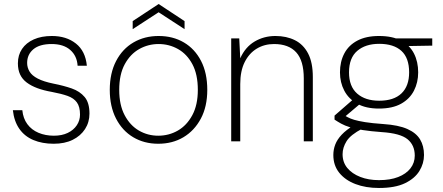

<svg xmlns="http://www.w3.org/2000/svg" viewBox="-20 -703 2205 955"><path d="M247 12Q190 12 146 -6.5Q102 -25 76 -62.5Q50 -100 44 -155H91Q95 -114 116 -85.5Q137 -57 171.5 -42.5Q206 -28 248 -28Q288 -28 317 -42Q346 -56 362 -80Q378 -104 378 -133Q378 -172 362.5 -193.5Q347 -215 316 -226Q285 -237 237 -246Q197 -253 166 -264.5Q135 -276 113 -292.5Q91 -309 80 -332.5Q69 -356 69 -388Q69 -429 89.5 -459.5Q110 -490 148 -507Q186 -524 238 -524Q310 -524 357.5 -486.5Q405 -449 412 -376H366Q363 -425 329.5 -454.5Q296 -484 237 -484Q177 -484 146 -458Q115 -432 115 -390Q115 -367 127 -347Q139 -327 168 -312Q197 -297 246 -287Q297 -277 337 -263Q377 -249 401 -220.5Q425 -192 425 -138Q425 -95 403 -61Q381 -27 341.5 -7.5Q302 12 247 12Z M767 12Q697 12 642.5 -20.5Q588 -53 557 -113.5Q526 -174 526 -256Q526 -339 557.5 -399.5Q589 -460 644 -492Q699 -524 769 -524Q840 -524 894.5 -492Q949 -460 980 -400Q1011 -340 1011 -256Q1011 -173 979 -113Q947 -53 892.5 -20.5Q838 12 767 12ZM767 -28Q820 -28 864.5 -53.5Q909 -79 936.5 -130Q964 -181 964 -256Q964 -333 937 -383.5Q910 -434 865.5 -459Q821 -484 769 -484Q717 -484 672.5 -459Q628 -434 600.5 -383.5Q573 -333 573 -256Q573 -181 600 -130Q627 -79 671 -53.5Q715 -28 767 -28ZM640 -558V-598L769 -683L898 -598V-558L769 -642Z M1130 0V-512H1170L1175 -413Q1200 -469 1246.5 -496.5Q1293 -524 1350 -524Q1405 -524 1447 -503Q1489 -482 1512.5 -437Q1536 -392 1536 -320V0H1491V-313Q1491 -401 1453.5 -442.5Q1416 -484 1343 -484Q1295 -484 1257 -461Q1219 -438 1197 -394Q1175 -350 1175 -285V0Z M1865 232Q1799 232 1748 212.5Q1697 193 1667.5 156.5Q1638 120 1638 68Q1638 41 1647.5 16Q1657 -9 1679.5 -33Q1702 -57 1743 -82L1782 -63Q1724 -33 1704 -1Q1684 31 1684 64Q1684 104 1707.5 132.5Q1731 161 1772 177Q1813 193 1865 193Q1921 193 1960.5 177.5Q2000 162 2021.5 134.5Q2043 107 2043 71Q2043 19 2007 -10.5Q1971 -40 1878 -46Q1823 -50 1785 -56Q1747 -62 1721 -70Q1695 -78 1677 -88Q1659 -98 1644 -108V-128L1737 -209L1780 -194L1683 -112L1684 -134Q1697 -127 1709.5 -120Q1722 -113 1742 -107Q1762 -101 1796 -95.5Q1830 -90 1887 -86Q1962 -81 2006 -61.5Q2050 -42 2069.5 -9.5Q2089 23 2089 68Q2089 110 2066 147.5Q2043 185 1994 208.5Q1945 232 1865 232ZM1865 -163Q1800 -163 1757 -187Q1714 -211 1692.5 -252Q1671 -293 1671 -343Q1671 -396 1692.5 -437Q1714 -478 1757.5 -501Q1801 -524 1865 -524Q1932 -524 1975 -501Q2018 -478 2039 -437Q2060 -396 2060 -343Q2060 -293 2039 -252Q2018 -211 1975 -187Q1932 -163 1865 -163ZM1866 -202Q1939 -202 1977 -238.5Q2015 -275 2015 -343Q2015 -415 1976.5 -450Q1938 -485 1866 -485Q1798 -485 1757 -450Q1716 -415 1716 -343Q1716 -273 1756.5 -237.5Q1797 -202 1866 -202ZM1955 -473 1938 -512H2130V-476Z"/></svg>

Font: DM Sans 12pt ExtraLight
Style: Regular
Weight: 250
Version: Version 4.004;gftools[0.9.30]